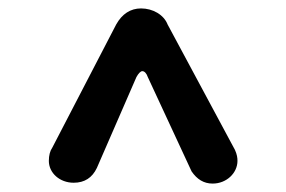

<svg xmlns="http://www.w3.org/2000/svg" viewBox="-20 -820 680 456"><path d="M435 -413C448 -394 464 -384 485 -384C518 -384 544 -409 544 -438C544 -445 543 -453 538 -464L378 -762C369 -785 343 -800 315 -800C290 -800 270 -787 256 -762L104 -469C99 -462 96 -451 96 -438C96 -409 122 -386 155 -386C181 -386 199 -398 210 -421L304 -637C309 -646 314 -651 318 -651C323 -651 328 -646 331 -637Z"/></svg>

Font: Dongle
Style: Bold
Weight: 700
Designer: Yanghee Ryu
Foundry: Yanghee Ryu
Version: Version 2.000